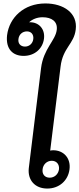

<svg xmlns="http://www.w3.org/2000/svg" viewBox="-20 -1082 460 1113"><path d="M254 11C323 11 375 -35 383 -101C391 -164 350 -211 288 -211C282 -211 277 -210 271 -209L331 -695C344 -806 409 -826 419 -911C431 -1006 349 -1062 243 -1062C118 -1062 34 -980 21 -878C12 -797 55 -758 117 -758C182 -758 228 -801 235 -858C242 -914 205 -953 155 -953H149C168 -971 196 -982 227 -982C280 -982 315 -957 309 -909C302 -847 232 -800 218 -687L147 -108C139 -39 182 11 254 11ZM87 -856C90 -882 110 -900 136 -900C161 -900 176 -882 173 -856C170 -830 150 -812 125 -812C99 -812 83 -830 87 -856ZM227 -101C230 -129 252 -150 280 -150C308 -150 325 -129 322 -101C318 -72 296 -52 268 -52C240 -52 223 -72 227 -101Z"/></svg>

Font: TPK Tissa Web SemiBold
Style: Italic
Weight: 600
Italic angle: -7°
Designer: Jacques Le Bailly, Suppakit Chalermlarp | Katatrad Co.,Ltd.
Foundry: Jacques Le Bailly, Cadson Demak Co.,Ltd.
Version: Version 5.000;Glyphs 3.1.2 (3151)